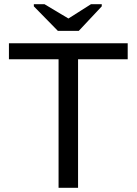

<svg xmlns="http://www.w3.org/2000/svg" viewBox="-20 -894 651 914"><path d="M351.6 -611.8H587.9V-688H22.5V-611.8H258.8V0H351.6ZM355 -747.1 464.4 -863.8V-874H413.1L306.2 -806.2H305.2L191.9 -874H141.1V-863.8L255.4 -747.1Z"/></svg>

Font: Arimo
Style: Regular
Weight: 400
Designer: Steve Matteson
Foundry: Monotype Imaging Inc.
Version: Version 1.32